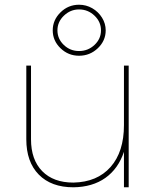

<svg xmlns="http://www.w3.org/2000/svg" viewBox="-20 -796 677 816"><path d="M526.9 0H506.8V-150.9Q482.9 -79.1 428 -40Q373 -1 292 0Q197.8 0 144.8 -54Q91.8 -107.9 91.8 -204.1V-517.1H111.8V-204.1Q111.8 -117.2 159.4 -68.6Q207 -20 292 -20Q393.1 -22 450 -86.4Q506.8 -150.9 506.8 -264.2V-517.1H526.9ZM429.2 -667Q429.2 -623 395.8 -591.1Q362.3 -559.1 315.9 -559.1Q270 -559.1 237.1 -591.1Q204.1 -623 204.1 -667Q204.1 -710.9 237.1 -743.4Q270 -775.9 315.9 -775.9Q346.2 -775.9 372.1 -761Q397.9 -746.1 413.6 -720.9Q429.2 -695.8 429.2 -667ZM224.1 -667Q224.1 -630.9 251.2 -605Q278.3 -579.1 315.9 -579.1Q354 -579.1 381.6 -605Q409.2 -630.9 409.2 -667Q409.2 -703.1 381.6 -729.5Q354 -755.9 315.9 -755.9Q279.3 -755.9 251.7 -729.5Q224.1 -703.1 224.1 -667Z"/></svg>

Font: Montserrat
Style: Thin
Weight: 250
Designer: Julieta Ulanovsky
Foundry: Julieta Ulanovsky
Version: Version 1.000;PS 002.000;hotconv 1.0.70;makeotf.lib2.5.58329